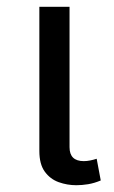

<svg xmlns="http://www.w3.org/2000/svg" viewBox="-20 -537 335 566"><path d="M205 9Q178 9 153 0Q128 -9 112 -31Q96 -53 96 -92V-517H185V-103Q185 -62 227 -62Q236 -62 246 -64Q256 -66 265 -69L277 -5Q258 3 240 6Q222 9 205 9Z"/></svg>

Font: Noto Sans Thai UI
Style: Regular
Weight: 400
Designer: Monotype Design Team
Foundry: Monotype Imaging Inc.
Version: Version 2.000